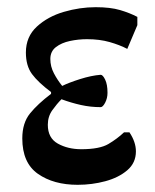

<svg xmlns="http://www.w3.org/2000/svg" viewBox="-20 -501 432 534"><path d="M196 13Q129 13 85.5 -17.5Q42 -48 42 -116Q42 -159 63.5 -185.5Q85 -212 122 -240V-245Q86 -272 69 -295Q52 -318 52 -355Q52 -399 82.5 -427Q113 -455 157.5 -468Q202 -481 246 -481Q287 -481 314 -473Q341 -465 362 -454V-431L334 -365Q313 -376 285 -384Q257 -392 222 -392Q198 -392 174.5 -387Q151 -382 135.5 -370Q120 -358 120 -337Q120 -316 130 -297Q140 -278 153 -262Q171 -271 202.5 -281Q234 -291 260 -293Q266 -293 272.5 -279.5Q279 -266 279 -243Q279 -228 272.5 -215.5Q266 -203 260 -203Q232 -203 205 -209Q178 -215 151 -225Q138 -212 125.5 -194.5Q113 -177 113 -154Q113 -117 141 -101.5Q169 -86 206 -86Q257 -86 281.5 -100.5Q306 -115 325 -133H340Q358 -106 358 -80Q358 -48 334 -27.5Q310 -7 273 3Q236 13 196 13Z"/></svg>

Font: STIX Two Text SemiBold
Style: Regular
Weight: 600
Designer: Ross Mills, John Hudson & Paul Hanslow, Tiro Typeworks Ltd; with prior portions MicroPress Inc., and Coen Hoffman.
Foundry: Tiro Typeworks Ltd
Version: Version 2.13 b171